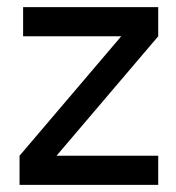

<svg xmlns="http://www.w3.org/2000/svg" viewBox="-20 -520 495 540"><path d="M45 -500H425V-418L139 -82H425V0H35V-82L321 -418H45Z"/></svg>

Font: Retni Sans Medium
Style: Regular
Weight: 500
Designer: Vitaly Kuzmin
Foundry: ParaType Ltd.
Version: Version 1.00;March 2, 2019;FontCreator 11.5.0.2425 64-bit; t